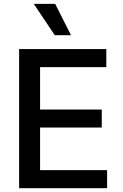

<svg xmlns="http://www.w3.org/2000/svg" viewBox="-20 -984 643 1004"><path d="M266.3 -800.1 156.6 -963.8H268.5L351.2 -800.1ZM79.9 0V-727.3H535.9V-632.8H189.6V-411.2H512.1V-317.1H189.6V-94.5H540.1V0Z"/></svg>

Font: TID UI Medium
Style: Regular
Weight: 500
Designer: The TID Project Authors
Foundry: Bakken & Bæck
Version: Version 1.001;hotconv 1.0.109;makeotfexe 2.5.65596